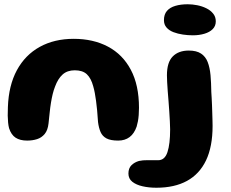

<svg xmlns="http://www.w3.org/2000/svg" viewBox="-20 -648 1084 900"><path d="M107 11Q74 11 53.2 -2.5Q32.5 -16 22.5 -47Q19.5 -58.5 18 -73.2Q16.5 -88 16.2 -106.2Q16 -124.5 17 -146Q20.5 -247.5 59.2 -319Q98 -390.5 166.2 -428.2Q234.5 -466 325.5 -466Q417 -466 486 -429.5Q555 -393 593.2 -321Q631.5 -249 631.5 -142.5Q631.5 -124.5 630.2 -108.8Q629 -93 626.5 -79.5Q624 -66 620.5 -54.5Q609 -21.5 587.2 -5.2Q565.5 11 534 11Q498.5 11 479.2 0.8Q460 -9.5 451.5 -29Q443 -48.5 439.5 -76Q437.5 -107 435.2 -131.5Q433 -156 430.2 -175.5Q427.5 -195 424.5 -211.5Q421.5 -228 417 -243.5Q407 -281 387.2 -299.8Q367.5 -318.5 330.5 -318.5Q295.5 -318.5 273.5 -298.8Q251.5 -279 238 -242Q231.5 -225.5 227 -207Q222.5 -188.5 219 -167.2Q215.5 -146 213 -121.5Q210.5 -97 207.5 -69.5Q204 -37.5 189.5 -20Q175 -2.5 153.8 4.2Q132.5 11 107 11ZM713 232Q678 232 648.2 225.2Q618.5 218.5 600.2 204Q582 189.5 582 165.5Q582 140.5 596.2 126.5Q610.5 112.5 631.5 106.5Q649 102.5 672.5 102.8Q696 103 721.5 103Q752.5 103 765 65Q777.5 27 777.5 -41.5Q777.5 -58.5 776.2 -79.8Q775 -101 773.5 -125Q772 -149 770 -173.8Q768 -198.5 766.2 -221.2Q764.5 -244 763.5 -263Q762.5 -282 762.5 -295Q762.5 -356 789.8 -383.5Q817 -411 865 -411Q901 -411 922.2 -397Q943.5 -383 953.5 -357.2Q963.5 -331.5 966.8 -295.8Q970 -260 970.5 -216.5Q971.5 -205 972.2 -189Q973 -173 973.8 -155Q974.5 -137 975 -118.8Q975.5 -100.5 976 -84.8Q976.5 -69 976.5 -58Q976.5 39.5 945.8 103.8Q915 168 856.5 200Q798 232 713 232ZM884 -482.5Q861 -482.5 837.2 -486Q813.5 -489.5 793.2 -497.2Q773 -505 760.8 -518.8Q748.5 -532.5 748.5 -553.5Q748.5 -580.5 762.5 -596.8Q776.5 -613 801.8 -620.5Q827 -628 860 -628Q881.5 -628 904.5 -623.5Q927.5 -619 947.2 -609.2Q967 -599.5 979.2 -584.2Q991.5 -569 991.5 -548Q991.5 -526 977 -511.5Q962.5 -497 938 -489.8Q913.5 -482.5 884 -482.5Z"/></svg>

Font: Gluten SemiBold
Style: Regular
Weight: 600
Designer: Tyler Finck
Foundry: Etcetera Type Company
Version: Version 1.300